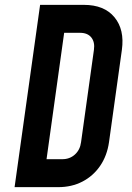

<svg xmlns="http://www.w3.org/2000/svg" viewBox="-20 -770 544 790"><path d="M40 0 145 -750H325Q409 -750 451 -699Q493 -648 481.5 -565L428.5 -185Q420.5 -129 391.8 -87.2Q363 -45.5 319 -22.8Q275 0 220 0ZM171.5 -115H236.5Q267 -115 288.2 -134.2Q309.5 -153.5 313.5 -185L366.5 -565Q371 -596.5 355.8 -615.8Q340.5 -635 309 -635H244Z"/></svg>

Font: Mohave Light SemiBold
Style: Italic
Weight: 600
Italic angle: -8°
Version: Version 2.003